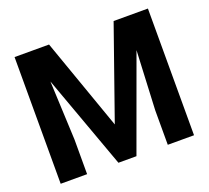

<svg xmlns="http://www.w3.org/2000/svg" viewBox="-123 -878 1122 1031"><g transform="rotate(-20 438.0 -362.0)"><path d="M622 -724H818V0H668V-197L684 -535L489 0H386L192 -535L207 -197V0H56V-724H253L438 -200Z"/></g></svg>

Font: Freesentation 8 ExtraBold
Style: Regular
Weight: 800
Designer: glyphs from Roboto by Christian Robertson / Hangul glyphs from Noto Sans CJK(Source Han Sans) by Jang Soo-young and Kang
Foundry: PT&
Version: Version 2.001